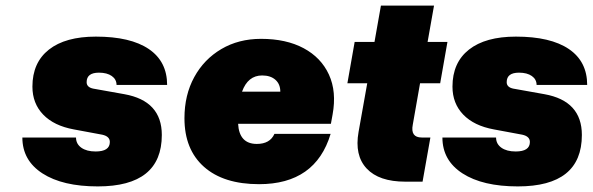

<svg xmlns="http://www.w3.org/2000/svg" viewBox="-20 -650 2121 687"><path d="M346 -168 244 -187Q173 -200 134.5 -240Q96 -280 96 -340Q96 -426 155 -472.5Q214 -519 323 -519Q447 -519 512.5 -474.5Q578 -430 578 -346H397Q397 -366 380 -378Q363 -390 334 -390Q290 -390 290 -356Q290 -338 313 -333L425 -313Q559 -289 559 -167Q559 17 330 17Q204 17 132 -29.5Q60 -76 60 -158H252Q252 -135 271 -121.5Q290 -108 322 -108Q373 -108 373 -142Q373 -162 346 -168Z M640 -227Q640 -310 675 -374Q710 -438 772 -474.5Q834 -511 914 -511Q1004 -511 1066.5 -477.5Q1129 -444 1157 -383Q1185 -322 1170 -240L1164 -207H832Q836 -135 899 -135Q946 -135 962 -171H1163Q1109 9 907 9Q780 9 710 -53Q640 -115 640 -227ZM918 -380Q867 -380 846 -322H983Q983 -349 965.5 -364.5Q948 -380 918 -380Z M1520 -158 1492 0H1430Q1336 0 1292 -47Q1248 -94 1263 -178L1294 -352H1223L1249 -500H1320L1343 -630H1533L1510 -500H1581L1555 -352H1483L1457 -204Q1448 -158 1489 -158Z M1849 -168 1747 -187Q1676 -200 1637.5 -240Q1599 -280 1599 -340Q1599 -426 1658 -472.5Q1717 -519 1826 -519Q1950 -519 2015.5 -474.5Q2081 -430 2081 -346H1900Q1900 -366 1883 -378Q1866 -390 1837 -390Q1793 -390 1793 -356Q1793 -338 1816 -333L1928 -313Q2062 -289 2062 -167Q2062 17 1833 17Q1707 17 1635 -29.5Q1563 -76 1563 -158H1755Q1755 -135 1774 -121.5Q1793 -108 1825 -108Q1876 -108 1876 -142Q1876 -162 1849 -168Z"/></svg>

Font: Overused Grotesk Black
Style: Italic
Weight: 900
Italic angle: -10°
Version: Version 0.003